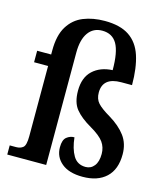

<svg xmlns="http://www.w3.org/2000/svg" viewBox="-115 -855 827 953"><g transform="rotate(15 299.0 -378.0)"><path d="M398 10Q328 10 290 -21.5Q252 -53 252 -103Q252 -141 269.5 -155Q287 -169 309 -169Q315 -112 336 -76.5Q357 -41 400 -41Q427 -41 444 -62.5Q461 -84 461 -124Q461 -158 442.5 -184Q424 -210 374 -239Q320 -270 293 -303.5Q266 -337 266 -397Q266 -465 304.5 -501Q343 -537 406 -540Q406 -633 382 -674.5Q358 -716 306 -716Q260 -716 234.5 -680Q209 -644 209 -577V0H9V-47H42Q64 -47 77.5 -58.5Q91 -70 91 -116V-477H19V-536H91V-557Q91 -635 119.5 -681Q148 -727 196.5 -746.5Q245 -766 306 -766Q385 -766 431.5 -735Q478 -704 498 -643Q518 -582 518 -493H463Q368 -493 368 -415Q368 -382 386.5 -361.5Q405 -341 451 -314Q504 -282 533 -243Q562 -204 562 -149Q562 -71 518.5 -30.5Q475 10 398 10Z"/></g></svg>

Font: Noto Serif Myanmar Cond SemBd
Style: Regular
Weight: 600
Width: 3
Designer: Ben Mitchell and the Monotype Design Team
Foundry: Monotype Imaging Inc.
Version: Version 2.106; ttfautohint (v1.8.4.7-5d5b)